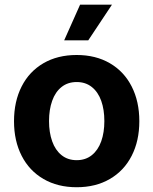

<svg xmlns="http://www.w3.org/2000/svg" viewBox="-20 -787 653 818"><path d="M39.7 -270.6Q39.7 -354.8 72.2 -418.6Q104.6 -482.4 165 -517.6Q225.3 -552.7 306.7 -552.7Q387.8 -552.7 448.1 -517.6Q508.5 -482.4 541 -418.6Q573.6 -354.8 573.6 -270.6Q573.6 -186.8 541 -123.2Q508.5 -59.6 448.1 -24.5Q387.8 10.7 306.7 10.7Q225.5 10.7 165.2 -24.5Q104.8 -59.6 72.3 -123.2Q39.7 -186.8 39.7 -270.6ZM424.6 -271.1Q424.6 -319.9 411.3 -357.4Q397.9 -395 371.3 -416.2Q344.7 -437.5 306.7 -437.5Q268.7 -437.5 242.2 -416.3Q215.6 -395.2 202.3 -357.5Q188.9 -319.9 188.9 -271.1Q188.9 -222.6 202.3 -185Q215.6 -147.4 242.2 -126Q268.7 -104.6 306.7 -104.6Q344.7 -104.6 371.3 -126Q397.9 -147.4 411.3 -185Q424.6 -222.6 424.6 -271.1ZM321.2 -767.1H457L356 -615.1H253.4Z"/></svg>

Font: Raveo Variable
Style: Regular
Weight: 400
Designer: Jakub Foglar, Rasmus Andersson (Inter)
Foundry: Jakubfoglar.com
Version: Version 1.000;Glyphs 3.2.3 (3260)